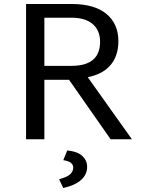

<svg xmlns="http://www.w3.org/2000/svg" viewBox="-20 -700 721 965"><path d="M111 0ZM327 -299H203V0H111V-680H339Q455 -680 515 -630Q575 -580 575 -493Q575 -420 536 -373.5Q497 -327 421 -312L643 0H536ZM203 -369H339Q483 -369 483 -490Q483 -547 446 -579Q409 -611 339 -611H203ZM277 201Q317 190 332.5 176Q348 162 348 142Q348 128 336.5 118.5Q325 109 298 105L318 56Q371 62 394.5 84.5Q418 107 418 139Q418 176 388.5 203.5Q359 231 298 245Z"/></svg>

Font: Martel Sans
Style: Regular
Weight: 400
Designer: Dan Reynolds and Mathieu Réguer
Foundry: Dan Reynolds and Mathieu Réguer
Version: Version 1.002; ttfautohint (v1.1) -l 5 -r 5 -G 72 -x 0 -D la